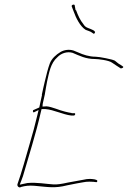

<svg xmlns="http://www.w3.org/2000/svg" viewBox="-20 -869 557 836"><path d="M126 -390C122 -390 122 -378 128 -380L148 -390L143 -369C133 -326 122 -286 109 -242C92 -184 75 -120 56 -67C54 -62 58 -54 65 -53C67 -53 69 -53 70 -54L71 -55H72C90 -60 107 -62 131 -60C188 -55 218 -48 272 -62C305 -69 329 -73 340 -75C349 -77 360 -78 369 -78C399 -78 401 -73 403 -78C405 -83 404 -85 392 -88C385 -89 379 -90 372 -90C363 -90 353 -89 341 -86L275 -74C249 -68 227 -65 213 -66C179 -68 140 -76 99 -72L66 -65L73 -83C75 -88 77 -93 80 -102C105 -189 137 -289 158 -382L161 -394H178C215 -391 254 -370 290 -366H302C304 -366 307 -369 307 -370C308 -374 307 -376 305 -376H292V-377C285 -378 274 -380 263 -383C240 -388 207 -404 183 -406L165 -405L166 -417C169 -430 172 -444 175 -457C179 -478 181 -497 185 -514C194 -553 200 -594 230 -620C246 -637 272 -646 296 -639C327 -626 353 -612 394 -612C405 -612 454 -607 468 -596C481 -588 492 -579 506 -571C508 -571 514 -573 515 -574C518 -579 519 -577 506 -586C495 -591 485 -602 478 -606H477C471 -610 413 -622 397 -622C368 -622 342 -631 322 -640L300 -649C281 -655 260 -652 244 -643C224 -631 205 -614 197 -593C189 -572 182 -543 175 -514C171 -496 166 -477 162 -456H163C160 -441 156 -426 153 -410L151 -401ZM65 -54V-53ZM175 -457H174ZM100 -72H99ZM230 -620V-619ZM292 -842 300 -821C311 -790 329 -754 353 -739C359 -736 374 -733 382 -726C385 -723 388 -722 389 -722C391 -722 394 -727 394 -730C390 -737 383 -739 374 -743C362 -748 352 -749 343 -764C329 -781 320 -801 311 -825H309L305 -847C302 -851 292 -849 292 -842ZM336 -755V-756ZM290 -366V-365ZM392 -88H391ZM506 -586Z"/></svg>

Font: Stray Cat
Style: HlCnObl
Weight: 100
Version: Version 1.0